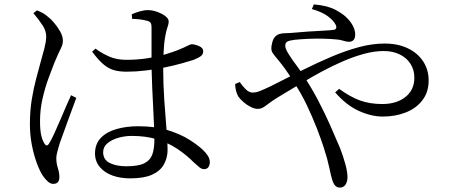

<svg xmlns="http://www.w3.org/2000/svg" viewBox="-20 -799 2040 873"><path d="M572 12Q527 12 491 -1Q455 -14 433.5 -40Q412 -66 412 -101Q412 -144 438 -171.5Q464 -199 509 -212Q554 -225 608 -225Q686 -225 743.5 -207Q801 -189 840.5 -164Q880 -139 902 -118Q917 -104 925.5 -90Q934 -76 934 -62Q934 -48 927.5 -39Q921 -30 908 -30Q897 -30 887 -38Q877 -46 862 -60Q827 -95 786.5 -122Q746 -149 695.5 -165Q645 -181 579 -181Q548 -181 518 -172.5Q488 -164 468.5 -147.5Q449 -131 449 -107Q449 -73 479 -58Q509 -43 554 -43Q609 -43 636 -56.5Q663 -70 672.5 -96.5Q682 -123 682 -164Q682 -186 680.5 -224Q679 -262 676.5 -308.5Q674 -355 672 -403Q670 -451 669 -494Q669 -520 669 -554.5Q669 -589 669 -621.5Q669 -654 669 -671Q669 -683 667.5 -689Q666 -695 662 -698.5Q658 -702 651 -704Q637 -708 619 -710.5Q601 -713 581 -713L579 -734Q594 -741 614.5 -747Q635 -753 652 -753Q673 -753 695 -745Q717 -737 732 -725.5Q747 -714 747 -702Q747 -693 744.5 -685Q742 -677 738.5 -665.5Q735 -654 731 -632Q728 -615 726 -593Q724 -571 723 -546Q722 -521 722 -493Q722 -416 727 -343.5Q732 -271 737 -212Q742 -153 742 -118Q742 -81 725 -51Q708 -21 671 -4.5Q634 12 572 12ZM222 37Q209 37 197 26Q185 15 174 -1Q161 -21 147.5 -57Q134 -93 125 -139Q116 -185 116 -235Q116 -295 124.5 -347Q133 -399 144.5 -441.5Q156 -484 164 -514Q174 -550 181.5 -578Q189 -606 190 -630Q191 -657 174.5 -682.5Q158 -708 132 -739L148 -752Q165 -745 175 -739.5Q185 -734 199 -722Q209 -715 225 -696.5Q241 -678 253.5 -656Q266 -634 266 -613Q266 -597 256 -577.5Q246 -558 227 -513Q216 -485 200.5 -443Q185 -401 173.5 -351Q162 -301 162 -249Q162 -209 167 -186Q172 -163 181 -148Q186 -139 192 -138Q198 -137 204 -148Q212 -160 225 -188Q238 -216 252.5 -250Q267 -284 280.5 -315.5Q294 -347 303 -366L327 -354Q320 -335 309 -305.5Q298 -276 287 -245.5Q276 -215 266.5 -189Q257 -163 252 -149Q245 -125 240.5 -108.5Q236 -92 236 -80Q236 -57 243 -35Q250 -13 250 6Q250 37 222 37ZM556 -473Q525 -473 500 -479.5Q475 -486 451 -506Q427 -526 399 -564L414 -578Q444 -556 477.5 -541.5Q511 -527 554 -527Q607 -527 653 -534.5Q699 -542 733.5 -552.5Q768 -563 788 -571Q820 -584 833 -591Q846 -598 852 -598Q868 -597 886 -589Q904 -581 904 -566Q904 -552 893.5 -544Q883 -536 858 -526Q839 -520 805 -510.5Q771 -501 729.5 -492.5Q688 -484 643 -478.5Q598 -473 556 -473Z M1525 54Q1513 54 1504.5 45.5Q1496 37 1490 17Q1485 1 1477 -37.5Q1469 -76 1453 -125Q1440 -166 1420.5 -216Q1401 -266 1375.5 -320Q1350 -374 1316 -425Q1293 -463 1276.5 -485.5Q1260 -508 1246 -525Q1232 -541 1220.5 -557Q1209 -573 1217 -602Q1221 -621 1230 -631Q1239 -641 1251 -644.5Q1263 -648 1276 -648Q1289 -648 1300 -649Q1342 -653 1381 -655.5Q1420 -658 1450 -659.5Q1480 -661 1495 -663Q1516 -665 1506 -687Q1497 -705 1471.5 -724.5Q1446 -744 1398 -758L1407 -779Q1468 -774 1505 -754.5Q1542 -735 1562 -713Q1577 -697 1586 -678.5Q1595 -660 1595 -642Q1595 -625 1587.5 -617Q1580 -609 1567 -609Q1554 -609 1540 -614Q1526 -619 1506 -620Q1486 -622 1453 -623Q1420 -624 1384 -622.5Q1348 -621 1319 -618Q1296 -615 1286.5 -610Q1277 -605 1277 -590Q1277 -578 1291.5 -554.5Q1306 -531 1326 -504.5Q1346 -478 1360 -455Q1397 -399 1427 -341.5Q1457 -284 1481.5 -229Q1506 -174 1526 -126Q1539 -93 1549.5 -55.5Q1560 -18 1560 6Q1560 27 1551 40.5Q1542 54 1525 54ZM1721 -269Q1668 -269 1611 -295Q1554 -321 1504 -379L1522 -395Q1573 -358 1617.5 -342Q1662 -326 1718 -326Q1783 -326 1823.5 -358Q1864 -390 1864 -446Q1864 -482 1846 -509.5Q1828 -537 1796.5 -552Q1765 -567 1725 -567Q1683 -567 1636.5 -554.5Q1590 -542 1541 -521Q1492 -500 1442 -473Q1392 -446 1341.5 -415.5Q1291 -385 1241 -355Q1217 -340 1202 -328.5Q1187 -317 1176.5 -310.5Q1166 -304 1151 -304Q1138 -304 1120.5 -312.5Q1103 -321 1087.5 -334.5Q1072 -348 1063 -361Q1056 -374 1053 -387Q1050 -400 1049 -417L1070 -426Q1081 -410 1096.5 -394Q1112 -378 1129 -378Q1145 -378 1166.5 -387Q1188 -396 1215 -409Q1287 -446 1355 -480Q1423 -514 1488 -541.5Q1553 -569 1613 -585Q1673 -601 1729 -601Q1789 -601 1834 -579.5Q1879 -558 1904 -520Q1929 -482 1929 -433Q1929 -380 1900.5 -343Q1872 -306 1824.5 -287.5Q1777 -269 1721 -269Z"/></svg>

Font: Noto Serif HK ExtraLight
Style: Regular
Weight: 400
Version: Version 2.002-H1;hotconv 1.1.0;makeotfexe 2.6.0